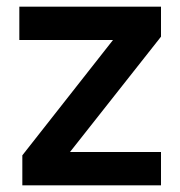

<svg xmlns="http://www.w3.org/2000/svg" viewBox="-20 -556 541 576"><path d="M47 -90 319 -436H38V-536H463V-446L190 -100H463V0H47Z"/></svg>

Font: Exo SemiBold
Style: Regular
Weight: 600
Designer: Natanael Gama
Foundry: Natanael Gama
Version: Version 1.500